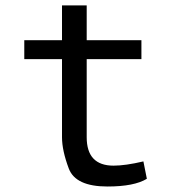

<svg xmlns="http://www.w3.org/2000/svg" viewBox="-20 -676 640 706"><path d="M397.5 -66.9Q440.9 -66.9 507.3 -82.5L520 -18.6Q473.6 9.8 375 9.8Q257.8 9.8 232.9 -56.4Q208 -122.6 208 -171.4V-458.5H69.3V-528.3H208V-656.2H298.8V-528.3H500V-458.5H298.8V-171.4Q298.8 -66.9 397.5 -66.9Z"/></svg>

Font: RobotoMono-Regular
Style: Regular
Weight: 400
Designer: Google
Version: Version 2.000985; 2015; ttfautohint (v1.3)